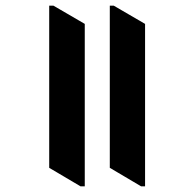

<svg xmlns="http://www.w3.org/2000/svg" viewBox="-20 -646 600 675"><path d="M263 9H278V-562L168 -626H153V-56ZM476 9H490V-562L380 -626H366V-56Z"/></svg>

Font: Noto Serif Devanagari Condensed ExtraBold
Style: Regular
Weight: 800
Width: 3
Designer: Universal Thirst, Indian Type Foundry and the Monotype Design Team
Foundry: Monotype Imaging Inc.
Version: Version 2.004